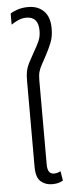

<svg xmlns="http://www.w3.org/2000/svg" viewBox="-56 -806 325 845"><g transform="rotate(-5 107.0 -384.0)"><path d="M140 9Q110 9 89.5 -9Q69 -27 69 -73V-455Q69 -480 72.5 -497Q76 -514 85 -531.5Q94 -549 108 -574Q125 -603 134 -623Q143 -643 143 -669Q143 -731 90 -731Q70 -731 52 -722.5Q34 -714 23 -706V-755Q32 -762 53.5 -769.5Q75 -777 102 -777Q145 -777 171 -751Q197 -725 197 -674Q197 -638 186 -611Q175 -584 161 -558Q148 -534 139.5 -518.5Q131 -503 127 -488.5Q123 -474 123 -452V-81Q123 -57 130.5 -47Q138 -37 152 -37Q167 -37 181 -45L188 -3Q177 4 164.5 6.5Q152 9 140 9Z"/></g></svg>

Font: Noto Sans Thai UI ExtCond Light
Style: Regular
Weight: 300
Width: 2
Designer: Monotype Design Team
Foundry: Monotype Imaging Inc.
Version: Version 2.000; ttfautohint (v1.8.4.7-5d5b)